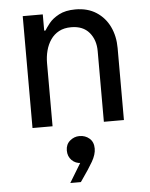

<svg xmlns="http://www.w3.org/2000/svg" viewBox="-56 -586 710 906"><g transform="rotate(-5 299.0 -133.0)"><path d="M180 0H85V-530H180V-453H186Q193 -465 209.5 -486Q226 -507 257 -523.5Q288 -540 335 -540Q393 -540 434 -513.5Q475 -487 496.5 -442Q518 -397 518 -341V0H423V-335Q423 -388 393.5 -423Q364 -458 308 -458Q274 -458 250 -445Q226 -432 210.5 -409.5Q195 -387 187.5 -358.5Q180 -330 180 -299ZM290 274H240L314 152L323 178Q317 181 311.5 182.5Q306 184 299 184Q273 184 255 166Q237 148 237 120Q237 91 257 74Q277 57 302 57Q330 57 349.5 74Q369 91 369 122Q369 150 350 183Q331 216 297 264Z"/></g></svg>

Font: Be Vietnam Pro Variable Thin
Style: Regular
Weight: 100
Designer: Lam Bao, Tony Le, Vietanh Nguyen
Foundry: Yellow Type Foundry
Version: Version 1.002